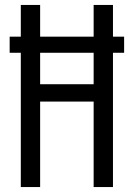

<svg xmlns="http://www.w3.org/2000/svg" viewBox="-20 -755 540 775"><path d="M64 0V-542H19V-607H64V-735H142V-607H358V-735H436V-607H481V-542H436V0H358V-345H142V0ZM142 -415H358V-542H142Z"/></svg>

Font: Iosevka Fuck
Style: Regular
Weight: 400
Monospace: yes
Designer: Belleve Invis
Foundry: Belleve Invis
Version: Version 28.0.7; ttfautohint (v1.8.3)